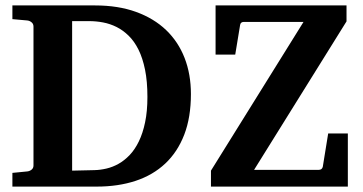

<svg xmlns="http://www.w3.org/2000/svg" viewBox="-20 -691 1345 711"><path d="M525.9 -332Q525.9 -389.6 517.1 -432.9Q508.3 -476.1 492.9 -507.1Q477.5 -538.1 456.5 -558.6Q435.5 -579.1 411.6 -591.1Q387.7 -603 361.8 -607.9Q335.9 -612.8 310.1 -612.8H247.1V-59.1L330.1 -61Q351.6 -61.5 374.5 -66.9Q397.5 -72.3 419.2 -84.5Q440.9 -96.7 460.2 -116.9Q479.5 -137.2 494.1 -167.2Q508.8 -197.3 517.3 -238Q525.9 -278.8 525.9 -332ZM687 -342.8Q687 -256.8 662.4 -192.6Q637.7 -128.4 592 -85.4Q546.4 -42.5 481.9 -21.2Q417.5 0 337.9 0H25.9V-50.8L81.1 -56.2Q89.8 -57.1 96.9 -62.7Q104 -68.4 104 -78.1V-592.8Q104 -602.5 96.9 -608.4Q89.8 -614.3 81.1 -615.2L25.9 -620.1V-670.9H332Q417.5 -670.9 483.6 -647Q549.8 -623 595 -579.8Q640.1 -536.6 663.6 -476.3Q687 -416 687 -342.8ZM761.2 0V-59.1L1104 -609.9H883.3Q870.6 -609.9 869.1 -598.1L851.1 -488.8H778.3V-670.9H1263.2V-611.8L920.9 -62H1160.2Q1172.4 -62 1175.3 -73.2L1195.3 -196.8H1268.1V0Z"/></svg>

Font: Charis SIL Eur
Style: Bold
Weight: 700
Foundry: SIL International
Version: Version 5.000